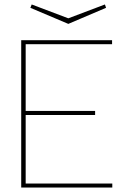

<svg xmlns="http://www.w3.org/2000/svg" viewBox="-20 -840 543 860"><path d="M75 0V-660H482V-642H95V-343H406V-325H95V-18H483V0ZM286 -733 116 -805 122 -820 286 -758 450 -820 455 -805Z"/></svg>

Font: Lil Grotesk Thin
Style: Regular
Weight: 100
Designer: Bastien Sozeau
Foundry: NBR — Bastien Sozeau
Version: Version 3.003; ttfautohint (v1.8.4.7-5d5b);gftools[0.9.33]